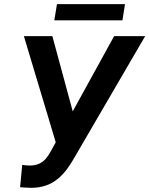

<svg xmlns="http://www.w3.org/2000/svg" viewBox="-20 -883 712 915"><path d="M274.4 -257.3 523.9 -710.9H671.9L335 -132.8Q317.9 -101.6 297.9 -75.2Q277.8 -48.8 253.4 -29.1Q229 -9.3 198.5 1.2Q168 11.7 129.4 12.2Q116.2 11.7 102.5 11Q88.9 10.3 75.7 9.3L85.9 -97.2Q94.7 -95.7 104 -95Q113.3 -94.2 122.6 -94.2Q147.9 -94.2 166.5 -102.8Q185.1 -111.3 198.7 -127.2Q212.4 -143.1 223.6 -165ZM229.5 -710.9 332 -332.5 345.2 -193.4 250 -190.4 93.8 -710.9ZM575.7 -863.3 563.5 -786.1H238.8L251.5 -863.3Z"/></svg>

Font: Roboto SemiBold
Style: Italic
Weight: 600
Designer: Christian Robertson
Foundry: Google
Version: Version 3.009; 2024